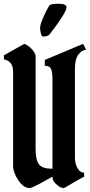

<svg xmlns="http://www.w3.org/2000/svg" viewBox="-20 -1005 480 1025"><path d="M260 -104V-585Q260 -622 252 -638Q244 -654 219 -654V-685L424 -771L440 -739Q418 -739 398 -713Q380 -688 380 -637V-164Q380 -131 394 -107Q408 -83 429 -83V-61Q422 -60 320 0Q313 -2 303 -5.5Q293 -9 276.5 -25Q260 -41 260 -62Q254 -59 226 -43Q152 -1 138 -1Q106 -1 78 -42.5Q50 -84 50 -120V-623Q50 -678 1 -688V-710L110 -771Q132 -762 151 -741.5Q170 -721 170 -703V-213Q170 -150 188.5 -127Q207 -104 260 -104ZM243 -975Q249 -985 292 -985Q335 -985 335 -966Q335 -938 245 -822Q235 -810 210 -810Q203 -810 198.5 -826Q194 -842 194 -857Q194 -872 210 -910Q226 -948 243 -975Z"/></svg>

Font: Pirata One
Style: Regular
Weight: 400
Designer: Rodrigo Fuenzalida, Nicolas Massi
Foundry: Rodrigo Fuenzalida, Nicolas Massi
Version: Version 1.001